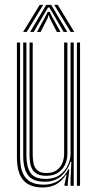

<svg xmlns="http://www.w3.org/2000/svg" viewBox="-20 -778 410 804"><path d="M160.2 7Q130.2 7 110.2 -1Q90.2 -9 78.4 -22.6Q66.5 -36.2 60.5 -53.1Q54.5 -70 52.6 -87.9Q50.8 -105.8 50.8 -122.2V-600H64V-124.5Q64 -105 66.9 -83.9Q69.8 -62.8 79.6 -44.9Q89.5 -27 109.5 -15.9Q129.5 -4.8 163.8 -4.8Q199.5 -4.8 225.2 -21.8Q251 -38.8 266.5 -69.5H270.2L263.8 -11.8V0H250.2L250 -5.5L258.8 -45.8H256Q240.2 -20.5 216.2 -6.8Q192.2 7 160.2 7ZM302 0V-600H315.2V0ZM173.8 -41.8Q150 -41.8 136 -49.4Q122 -57 115.1 -69.6Q108.2 -82.2 106 -97.8Q103.8 -113.2 103.8 -128.8V-600H117V-129.5Q117 -110 120.8 -92.6Q124.5 -75.2 136.9 -64.4Q149.2 -53.5 175.5 -53.5Q200.5 -53.5 216.6 -64.8Q232.8 -76 240.6 -94.2Q248.5 -112.5 248.5 -133.2V-600H262.2V-134Q262.2 -110.5 252.6 -89.2Q243 -68 223.5 -54.9Q204 -41.8 173.8 -41.8ZM167 -17Q116.8 -17.2 97 -44.9Q77.2 -72.5 77.2 -125.2V-600H90.5V-126.8Q90.5 -80.5 107.4 -54.6Q124.2 -28.8 171.2 -28.8Q206.5 -28.8 229.6 -45.1Q252.8 -61.5 264.1 -86Q275.5 -110.5 275.5 -135.2V-600H288.8V0H275.5V-32L278.8 -100.5H275Q263.8 -65 236.4 -40.8Q209 -16.5 167 -17ZM76.8 -644.2 146.2 -757.5H160.8L91.8 -644.2ZM106 -644.2 173.5 -757.5H194.5L262 -644.2H246.5L197.8 -728.2L186.8 -746.5H181.2L170 -728L121.2 -644.2ZM134.8 -644.2 171.5 -711.8 179.8 -728.2H188.2L196 -711.8L233.5 -644.2H218.2L187.8 -703L185.2 -713.5H182.5L180 -703L150 -644.2ZM276 -644.2 207.2 -757.5H221.8L291 -644.2Z"/></svg>

Font: Big Shoulders Inline Display Thin
Style: Regular
Weight: 400
Version: Version 2.002